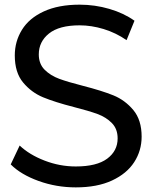

<svg xmlns="http://www.w3.org/2000/svg" viewBox="-20 -807 662 836"><path d="M26.7 -91.1 65.6 -173.3Q107.8 -133.3 173.9 -107.8Q240 -82.2 310 -82.2Q401.1 -82.2 446.7 -116.1Q492.2 -150 492.2 -204.4Q492.2 -245.6 467.2 -271.1Q442.2 -296.7 404.4 -310.6Q366.7 -324.4 301.1 -341.1Q218.9 -362.2 167.8 -383.3Q116.7 -404.4 80.6 -447.8Q44.4 -491.1 44.4 -565.6Q44.4 -626.7 75.6 -677.2Q106.7 -727.8 170.6 -757.2Q234.4 -786.7 326.7 -786.7Q393.3 -786.7 456.1 -768.3Q518.9 -750 565.6 -716.7L531.1 -632.2Q484.4 -664.4 431.1 -680.6Q377.8 -696.7 326.7 -696.7Q237.8 -696.7 193.3 -661.1Q148.9 -625.6 148.9 -570Q148.9 -528.9 174.4 -503.3Q200 -477.8 237.8 -463.9Q275.6 -450 341.1 -433.3Q423.3 -412.2 473.9 -391.7Q524.4 -371.1 560.6 -327.8Q596.7 -284.4 596.7 -212.2Q596.7 -151.1 564.4 -101.1Q532.2 -51.1 467.8 -21.1Q403.3 8.9 310 8.9Q225.6 8.9 148.3 -18.9Q71.1 -46.7 26.7 -91.1Z"/></svg>

Font: Paperlogy 5 Medium
Style: Regular
Weight: 500
Designer: redesigned by Lee Juim, glyphs from Gmarket Sans & Montserrat
Foundry: PT&
Version: Version 1.001